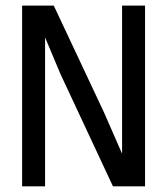

<svg xmlns="http://www.w3.org/2000/svg" viewBox="-20 -658 590 678"><path d="M492.2 0V-638.2H411.1V-457V-115.2L347.2 -261.2L169.9 -638.2H58.1V0H139.2V-204.1V-525.9L192.9 -397.9L378.9 0Z"/></svg>

Font: CodeNewRoman Nerd Font Mono
Style: Regular
Weight: 400
Monospace: yes
Designer: Sam Radian
Foundry: Code New Roman
Version: Version 2.00 November 29, 2014;Nerd Fonts 3.2.1